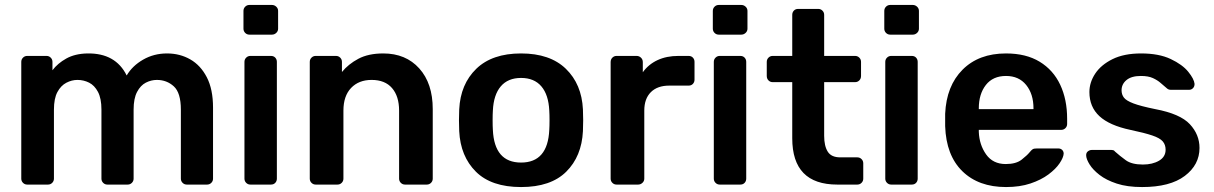

<svg xmlns="http://www.w3.org/2000/svg" viewBox="-20 -746 4905 776"><path d="M90 0Q80 0 73 -7Q66 -14 66 -24V-496Q66 -506 73 -513Q80 -520 90 -520H168Q178 -520 185 -513Q192 -506 192 -496V-462Q213 -490 248 -509.5Q283 -529 333 -530Q447 -532 492 -441Q515 -480 558.5 -505Q602 -530 655 -530Q707 -530 749 -506Q791 -482 816 -433.5Q841 -385 841 -311V-24Q841 -14 834 -7Q827 0 817 0H735Q725 0 718 -7Q711 -14 711 -24V-303Q711 -371 682.5 -397Q654 -423 614 -423Q591 -423 569.5 -412Q548 -401 534 -374.5Q520 -348 520 -303V-24Q520 -14 513 -7Q506 0 496 0H414Q404 0 397 -7Q390 -14 390 -24V-303Q390 -348 376 -374.5Q362 -401 340 -412Q318 -423 293 -423Q270 -423 248 -411.5Q226 -400 212 -374Q198 -348 198 -303V-24Q198 -14 191 -7Q184 0 174 0Z M988 -606Q978 -606 971 -613Q964 -620 964 -630V-702Q964 -712 971 -719Q978 -726 988 -726H1079Q1089 -726 1096.5 -719Q1104 -712 1104 -702V-630Q1104 -620 1096.5 -613Q1089 -606 1079 -606ZM992 0Q982 0 975 -7Q968 -14 968 -24V-496Q968 -506 975 -513Q982 -520 992 -520H1075Q1086 -520 1092.5 -513Q1099 -506 1099 -496V-24Q1099 -14 1092.5 -7Q1086 0 1075 0Z M1256 0Q1246 0 1239 -7Q1232 -14 1232 -24V-496Q1232 -506 1239 -513Q1246 -520 1256 -520H1338Q1348 -520 1355 -513Q1362 -506 1362 -496V-455Q1388 -487 1428.5 -508.5Q1469 -530 1529 -530Q1620 -530 1674.5 -469.5Q1729 -409 1729 -305V-24Q1729 -14 1722 -7Q1715 0 1705 0H1617Q1607 0 1600 -7Q1593 -14 1593 -24V-299Q1593 -357 1564.5 -390Q1536 -423 1482 -423Q1430 -423 1399 -390.5Q1368 -358 1368 -299V-24Q1368 -14 1361 -7Q1354 0 1344 0Z M2086 10Q1966 10 1903.5 -52Q1841 -114 1836 -216Q1835 -234 1835 -260Q1835 -286 1836 -304Q1841 -406 1905 -468Q1969 -530 2086 -530Q2203 -530 2267 -468Q2331 -406 2336 -304Q2337 -286 2337 -260Q2337 -234 2336 -216Q2331 -114 2268.5 -52Q2206 10 2086 10ZM2086 -89Q2194 -89 2200 -221Q2201 -236 2201 -260Q2201 -284 2200 -299Q2197 -363 2168 -397Q2139 -431 2086 -431Q2033 -431 2004 -397Q1975 -363 1972 -299Q1971 -284 1971 -260Q1971 -236 1972 -221Q1978 -89 2086 -89Z M2472 0Q2462 0 2455 -7Q2448 -14 2448 -24V-495Q2448 -506 2455 -513Q2462 -520 2472 -520H2553Q2563 -520 2570.5 -513Q2578 -506 2578 -495V-454Q2601 -486 2637.5 -503Q2674 -520 2722 -520H2763Q2774 -520 2780.5 -513Q2787 -506 2787 -496V-424Q2787 -414 2780.5 -407Q2774 -400 2763 -400H2685Q2637 -400 2610.5 -373.5Q2584 -347 2584 -299V-24Q2584 -14 2576.5 -7Q2569 0 2559 0Z M2885 -606Q2875 -606 2868 -613Q2861 -620 2861 -630V-702Q2861 -712 2868 -719Q2875 -726 2885 -726H2976Q2986 -726 2993.5 -719Q3001 -712 3001 -702V-630Q3001 -620 2993.5 -613Q2986 -606 2976 -606ZM2889 0Q2879 0 2872 -7Q2865 -14 2865 -24V-496Q2865 -506 2872 -513Q2879 -520 2889 -520H2972Q2983 -520 2989.5 -513Q2996 -506 2996 -496V-24Q2996 -14 2989.5 -7Q2983 0 2972 0Z M3364 0Q3182 0 3182 -187V-414H3103Q3093 -414 3086 -421Q3079 -428 3079 -439V-496Q3079 -506 3086 -513Q3093 -520 3103 -520H3182V-686Q3182 -696 3188.5 -703Q3195 -710 3206 -710H3287Q3297 -710 3304 -703Q3311 -696 3311 -686V-520H3436Q3446 -520 3453 -513Q3460 -506 3460 -496V-439Q3460 -428 3453 -421Q3446 -414 3436 -414H3311V-197Q3311 -156 3325.5 -133Q3340 -110 3376 -110H3445Q3455 -110 3462 -103Q3469 -96 3469 -86V-24Q3469 -14 3462 -7Q3455 0 3445 0Z M3578 -606Q3568 -606 3561 -613Q3554 -620 3554 -630V-702Q3554 -712 3561 -719Q3568 -726 3578 -726H3669Q3679 -726 3686.5 -719Q3694 -712 3694 -702V-630Q3694 -620 3686.5 -613Q3679 -606 3669 -606ZM3582 0Q3572 0 3565 -7Q3558 -14 3558 -24V-496Q3558 -506 3565 -513Q3572 -520 3582 -520H3665Q3676 -520 3682.5 -513Q3689 -506 3689 -496V-24Q3689 -14 3682.5 -7Q3676 0 3665 0Z M4046 10Q3935 10 3869.5 -54Q3804 -118 3800 -236Q3800 -245 3800 -261Q3800 -277 3800 -286Q3805 -399 3870.5 -464.5Q3936 -530 4046 -530Q4127 -530 4182 -496.5Q4237 -463 4265 -403.5Q4293 -344 4293 -266V-245Q4293 -235 4286 -228Q4279 -221 4268 -221H3936V-213Q3938 -161 3965.5 -122Q3993 -83 4045 -83Q4087 -83 4109.5 -101Q4132 -119 4140 -129Q4149 -140 4154 -143Q4159 -146 4171 -146H4257Q4267 -146 4273 -140Q4279 -134 4279 -125Q4278 -109 4262.5 -86Q4247 -63 4217.5 -41Q4188 -19 4145 -4.5Q4102 10 4046 10ZM3936 -305H4157V-308Q4157 -366 4127.5 -402.5Q4098 -439 4046 -439Q3993 -439 3964.5 -402.5Q3936 -366 3936 -308Z M4596 10Q4536 10 4493.5 -4Q4451 -18 4424 -39Q4397 -60 4384 -81Q4371 -102 4370 -116Q4369 -128 4376.5 -134Q4384 -140 4393 -140H4472Q4476 -140 4479.5 -139Q4483 -138 4487 -133Q4506 -116 4530 -98.5Q4554 -81 4599 -81Q4638 -81 4664.5 -96.5Q4691 -112 4691 -141Q4691 -161 4679.5 -174.5Q4668 -188 4637 -198.5Q4606 -209 4549 -221Q4464 -239 4423.5 -276.5Q4383 -314 4383 -374Q4383 -413 4406.5 -448.5Q4430 -484 4476.5 -507Q4523 -530 4592 -530Q4664 -530 4711.5 -507.5Q4759 -485 4782.5 -456Q4806 -427 4808 -407Q4808 -396 4801.5 -389.5Q4795 -383 4786 -383H4712Q4702 -383 4695 -390Q4683 -400 4670.5 -411Q4658 -422 4639.5 -430.5Q4621 -439 4591 -439Q4553 -439 4533 -422.5Q4513 -406 4513 -381Q4513 -364 4522.5 -351.5Q4532 -339 4561 -328Q4590 -317 4649 -305Q4750 -286 4789 -244Q4828 -202 4828 -148Q4828 -80 4768.5 -35Q4709 10 4596 10Z"/></svg>

Font: Rubik Medium
Style: Regular
Weight: 500
Designer: Hubert and Fischer
Foundry: Hubert and Fischer
Version: Version 2.300; ttfautohint (v1.8.4.7-5d5b);gftools[0.9.30]